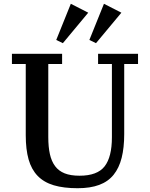

<svg xmlns="http://www.w3.org/2000/svg" viewBox="-20 -982 790 1014"><path d="M390 12Q316 12 264 -3.5Q212 -19 179 -53Q146 -87 131 -140Q116 -193 116 -268V-644H43V-698H308V-644H235V-258Q235 -206 243.5 -168Q252 -130 271 -104.5Q290 -79 321.5 -66.5Q353 -54 400 -54Q494 -54 532.5 -103.5Q571 -153 571 -257V-644H498V-698H709V-644H636V-274Q636 -202 622.5 -148.5Q609 -95 580 -59Q551 -23 504 -5.5Q457 12 390 12ZM277 -771 354 -962 446 -915 312 -754ZM452 -771 529 -962 621 -915 487 -754Z"/></svg>

Font: IBM Plex Serif Medm
Style: Regular
Weight: 500
Designer: Mike Abbink, Paul van der Laan, Pieter van Rosmalen
Foundry: Bold Monday
Version: Version 3.001